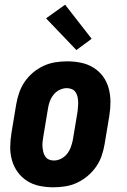

<svg xmlns="http://www.w3.org/2000/svg" viewBox="-20 -789 540 817"><path d="M207 8Q207 8 207 8Q207 8 207 8Q177 8 148 2Q119 -4 95.5 -19Q72 -34 55.5 -56.5Q39 -79 31 -107Q23 -135 23.5 -164.5Q24 -194 29 -225L49 -345Q53 -369 61.5 -394Q70 -419 85 -441Q100 -463 121 -480.5Q142 -498 166 -509Q190 -520 215.5 -524Q241 -528 266 -528Q266 -528 266 -528Q266 -528 266 -528Q296 -528 325 -522Q354 -516 378 -501Q402 -486 418.5 -463.5Q435 -441 442.5 -413Q450 -385 450 -355.5Q450 -326 445 -295L425 -175Q421 -151 412.5 -126Q404 -101 388.5 -79Q373 -57 352 -39.5Q331 -22 307 -11Q283 0 257.5 4Q232 8 207 8ZM209 -106Q225 -106 240 -113.5Q255 -121 265.5 -134.5Q276 -148 281.5 -163.5Q287 -179 290 -194L310 -314Q311 -325 312 -336Q313 -347 312.5 -357.5Q312 -368 309.5 -378.5Q307 -389 301 -397.5Q295 -406 285 -410Q275 -414 264 -414Q249 -414 233.5 -406.5Q218 -399 207.5 -385.5Q197 -372 191.5 -356.5Q186 -341 184 -326L164 -206Q162 -195 161 -184Q160 -173 161 -162.5Q162 -152 164.5 -141.5Q167 -131 173 -122.5Q179 -114 188.5 -110Q198 -106 209 -106ZM305 -576 176 -711 257 -769 370 -624Z"/></svg>

Font: Iosevka SS04 Heavy
Style: Italic
Weight: 900
Italic angle: -9°
Monospace: yes
Designer: Belleve Invis
Foundry: Belleve Invis
Version: Version 19.0.0; ttfautohint (v1.8.4)